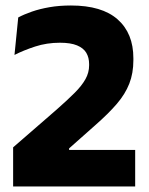

<svg xmlns="http://www.w3.org/2000/svg" viewBox="-20 -672 537 692"><path d="M27.3 0V-140.9L183.8 -276.8Q223.3 -311.5 249.2 -337.5Q275.1 -363.4 288.1 -386.9Q301.2 -410.4 301.2 -436.5V-441.1Q301.2 -464.5 291 -481.7Q280.8 -498.8 257.7 -508.4Q234.6 -518 196 -518Q148.7 -518 106.6 -504.3Q64.5 -490.5 32.2 -474L45.7 -609.1Q66.9 -620.4 95.2 -630.2Q123.4 -640 158.6 -646.1Q193.8 -652.2 235.6 -652.2Q347.4 -652.2 404 -602.1Q460.7 -552 460.7 -462V-455Q460.7 -407.9 446 -370.5Q431.4 -333 401.1 -297.7Q370.8 -262.4 323.7 -221.1L229.1 -137.2V-108.4L161.9 -131.7H467.2V0Z"/></svg>

Font: Anek Gujarati Medium
Style: Regular
Weight: 500
Designer: Mrunmayee Ghaisas (Gujarati), Yesha Goshar (Latin)
Foundry: Ek Type
Version: Version 1.003